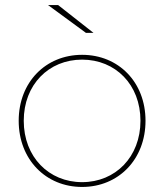

<svg xmlns="http://www.w3.org/2000/svg" viewBox="-20 -737 650 760"><path d="M305 3C449 3 556 -106 556 -259C556 -412 449 -520 305 -520C161 -520 54 -412 54 -259C54 -106 161 3 305 3ZM305 -16C173 -16 74 -116 74 -259C74 -402 173 -501 305 -501C437 -501 536 -402 536 -259C536 -116 437 -16 305 -16ZM350 -607 210 -717H170L320 -607Z"/></svg>

Font: Montserrat-Alt1 Thin
Style: Regular
Weight: 100
Designer: Differentunic
Foundry: Differentunic
Version: Version 7.222